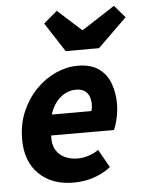

<svg xmlns="http://www.w3.org/2000/svg" viewBox="-54 -806 648 861"><g transform="rotate(-5 269.5 -375.0)"><path d="M242.5 12Q145.6 12 87.3 -44.7Q29.1 -101.4 29.1 -200.5Q29.1 -269.5 53.4 -326Q77.8 -382.5 117.9 -423.5Q158 -464.5 206.9 -486.5Q255.8 -508.5 304.9 -508.5Q364.6 -508.5 400 -483.4Q435.4 -458.2 451.2 -415.9Q467 -373.6 467 -322Q467 -298.3 462.6 -274.6Q458.3 -251 452.7 -232.8Q447.2 -214.7 443.2 -207.3H160.2Q158 -167.2 172.6 -142.4Q187.3 -117.6 213.2 -105.9Q239.1 -94.2 271.2 -94.2Q294.8 -94.2 321 -102.8Q347.2 -111.5 364.5 -124.8L410.3 -43.1Q379.8 -18.6 336.5 -3.3Q293.3 12 242.5 12ZM171.3 -300.7H349.7Q351.7 -307 352.9 -314.1Q354.1 -321.2 354.1 -329.6Q354.1 -349.6 348 -366Q341.9 -382.4 327.4 -392.3Q313 -402.3 288 -402.3Q264.6 -402.3 241.9 -391.2Q219.1 -380 200.7 -357.4Q182.3 -334.7 171.3 -300.7ZM258.3 -578.6 172.9 -710.1 234.1 -762 339.9 -666.3H343.9L491.4 -762L539.1 -706.5L408.3 -578.6Z"/></g></svg>

Font: Source Sans Variable
Style: Italic
Weight: 200
Italic angle: -11°
Designer: Paul D. Hunt
Foundry: Adobe Systems Incorporated
Version: Version 3.006;hotconv 1.0.111;makeotfexe 2.5.65597